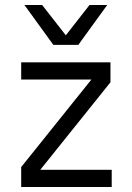

<svg xmlns="http://www.w3.org/2000/svg" viewBox="-20 -750 528 770"><path d="M393 -489V-431H65V-500H423V-420L95 -11V-69H428V0H65V-80ZM78 -730H149L274 -570H194ZM214 -570 339 -730H410L294 -570Z"/></svg>

Font: TASA Orbiter VF Text
Style: Regular
Weight: 400
Designer: Weizhong Zhang
Foundry: 本地遙控
Version: Version 1.001;Glyphs 3.2 (3192)